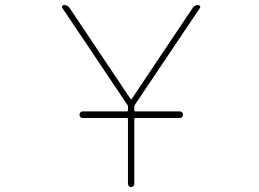

<svg xmlns="http://www.w3.org/2000/svg" viewBox="-20 -773 1040 770"><path d="M493.2 -35.2V-295.9Q493.2 -299.8 488.3 -299.8H311.5Q305.7 -299.8 302.2 -303.7Q298.8 -307.6 298.8 -313Q298.8 -318.4 302.2 -322.3Q305.7 -326.2 311.5 -326.2H488.3Q493.2 -326.2 493.2 -330.1V-345.7Q493.2 -349.6 490.2 -353.5L230.5 -740.2Q228.5 -742.2 228.5 -745.1Q228.5 -746.1 229.5 -748Q232.4 -752.9 236.3 -752.9Q252 -752.9 259.8 -740.2L502.9 -377Q503.9 -375 505.9 -375Q507.8 -375 508.8 -377L752 -740.2Q759.8 -752.9 775.4 -752.9Q779.3 -752.9 782.2 -748Q783.2 -746.1 783.2 -745.1Q783.2 -742.2 781.2 -740.2L521.5 -353.5Q518.6 -349.6 518.6 -345.7V-330.1Q518.6 -326.2 523.4 -326.2H701.2Q707 -326.2 710.4 -322.3Q713.9 -318.4 713.9 -313Q713.9 -307.6 710.4 -303.7Q707 -299.8 701.2 -299.8H523.4Q518.6 -299.8 518.6 -295.9V-35.2Q518.6 -30.3 514.6 -26.4Q510.7 -22.5 505.9 -22.5Q501 -22.5 497.1 -26.4Q493.2 -30.3 493.2 -35.2Z"/></svg>

Font: Rounded Mgen+ 1mn thin
Style: Regular
Weight: 100
Designer: [Source Han Sans]
Ryoko NISHIZUKA  (kana & ideographs); Paul D. Hunt (Latin, Greek & Cyrillic); Wenlong ZHANG  (bopomofo
Version: Version 1.059.20150602